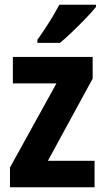

<svg xmlns="http://www.w3.org/2000/svg" viewBox="-20 -786 439 806"><path d="M377 0H22V-83L217 -436H34V-547H369V-456L181 -111H377ZM383 -757Q368 -738 341.5 -710.5Q315 -683 285.5 -654.5Q256 -626 232 -606H137V-619Q163 -655 187 -693.5Q211 -732 229 -766H383Z"/></svg>

Font: Noto Sans Thai Cond
Style: Bold
Weight: 700
Width: 3
Designer: Monotype Design Team
Foundry: Monotype Imaging Inc.
Version: Version 2.002; ttfautohint (v1.8.4.7-5d5b)